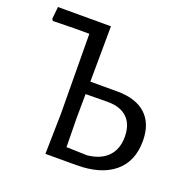

<svg xmlns="http://www.w3.org/2000/svg" viewBox="-117 -753 850 865"><g transform="rotate(20 308.5 -320.5)"><path d="M583 -204Q583 -106 519 -53Q455 0 337 0H190L194 -193L191 -576H116L17 -574L11 -582L17 -641H271L269 -375H398Q488 -375 535.5 -331Q583 -287 583 -204ZM500 -194Q500 -253 467.5 -284.5Q435 -316 374 -316L268 -315L267 -200L269 -61L369 -58Q433 -65 466.5 -100Q500 -135 500 -194Z"/></g></svg>

Font: Alegreya Sans
Style: Regular
Weight: 400
Designer: Juan Pablo del Peral
Foundry: Huerta Tipografica
Version: Version 2.008; ttfautohint (v1.6)